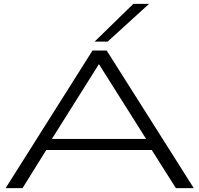

<svg xmlns="http://www.w3.org/2000/svg" viewBox="-20 -968 1026 988"><path d="M9 0 456 -708H529L977 0H885L761 -196H218L96 0ZM247 -253H732L489 -638ZM467 -754 666 -948H747L534 -754Z"/></svg>

Font: Georama ExtraExtended Light
Style: Regular
Weight: 300
Width: 8
Designer: Jean-Baptiste Levee
Foundry: Production Type
Version: Version 1.000